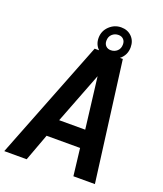

<svg xmlns="http://www.w3.org/2000/svg" viewBox="-202 -1074 1003 1184"><g transform="rotate(20 300.0 -482.0)"><path d="M276.9 -784.2H306.2Q276.9 -812 276.9 -855Q276.9 -900.9 309.8 -932.4Q342.8 -963.9 387.2 -963.9Q428.7 -963.9 455.8 -937.3Q482.9 -910.6 482.9 -868.2Q482.9 -815.9 442.9 -784.2H461.9L564 0H422.9L401.9 -178.2H182.1L116.2 0H-30.8ZM352.1 -630.9 222.2 -294.9H393.1ZM432.1 -868.2Q432.1 -889.2 419.7 -901.6Q407.2 -914.1 387.2 -914.1Q362.8 -914.1 345.5 -898.2Q328.1 -882.3 328.1 -855Q328.1 -834 340.6 -821.5Q353 -809.1 373 -809.1Q397.5 -809.1 414.8 -825Q432.1 -840.8 432.1 -868.2Z"/></g></svg>

Font: Cooper Hewitt
Style: Semibold Italic
Weight: 710
Designer: Village Type and Design LLC
Foundry: Cooper Hewitt Smithsonian Design Museum
Version: 1.000